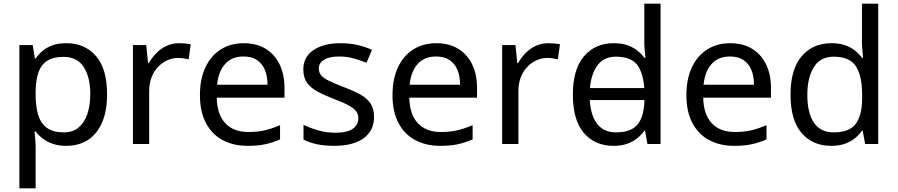

<svg xmlns="http://www.w3.org/2000/svg" viewBox="-20 -780 4862 1040"><path d="M340 -546Q439 -546 499.5 -477Q560 -408 560 -269Q560 -178 532.5 -115.5Q505 -53 455.5 -21.5Q406 10 339 10Q298 10 266 -1Q234 -12 211.5 -29.5Q189 -47 173 -68H167Q169 -51 171 -25Q173 1 173 20V240H85V-536H157L169 -463H173Q189 -486 211.5 -505Q234 -524 265.5 -535Q297 -546 340 -546ZM324 -472Q270 -472 237 -451.5Q204 -431 189 -390Q174 -349 173 -286V-269Q173 -203 187 -157Q201 -111 234.5 -87Q268 -63 326 -63Q375 -63 406.5 -90Q438 -117 453.5 -163.5Q469 -210 469 -270Q469 -362 433.5 -417Q398 -472 324 -472Z M950 -546Q965 -546 982.5 -544.5Q1000 -543 1013 -540L1002 -459Q989 -462 973.5 -464Q958 -466 944 -466Q913 -466 885 -453Q857 -440 835 -416.5Q813 -393 800.5 -360Q788 -327 788 -286V0H700V-536H772L782 -438H786Q803 -468 827 -492.5Q851 -517 882 -531.5Q913 -546 950 -546Z M1300 -546Q1369 -546 1418.5 -516Q1468 -486 1494.5 -431.5Q1521 -377 1521 -304V-251H1154Q1156 -160 1200.5 -112.5Q1245 -65 1325 -65Q1376 -65 1415.5 -74.5Q1455 -84 1497 -102V-25Q1456 -7 1416 1.5Q1376 10 1321 10Q1245 10 1186.5 -21Q1128 -52 1095.5 -113.5Q1063 -175 1063 -264Q1063 -352 1092.5 -415Q1122 -478 1175.5 -512Q1229 -546 1300 -546ZM1299 -474Q1236 -474 1199.5 -433.5Q1163 -393 1156 -321H1429Q1429 -367 1415 -401Q1401 -435 1372.5 -454.5Q1344 -474 1299 -474Z M2006 -148Q2006 -96 1980 -61Q1954 -26 1906 -8Q1858 10 1792 10Q1736 10 1695.5 1Q1655 -8 1624 -24V-104Q1656 -88 1701.5 -74.5Q1747 -61 1794 -61Q1861 -61 1891 -82.5Q1921 -104 1921 -140Q1921 -160 1910 -176Q1899 -192 1870.5 -208Q1842 -224 1789 -244Q1737 -264 1700 -284Q1663 -304 1643 -332Q1623 -360 1623 -404Q1623 -472 1678.5 -509Q1734 -546 1824 -546Q1873 -546 1915.5 -536.5Q1958 -527 1995 -510L1965 -440Q1931 -454 1894 -464Q1857 -474 1818 -474Q1764 -474 1735.5 -456.5Q1707 -439 1707 -409Q1707 -387 1720 -371.5Q1733 -356 1763.5 -341.5Q1794 -327 1845 -307Q1896 -288 1932 -268Q1968 -248 1987 -219.5Q2006 -191 2006 -148Z M2343 -546Q2412 -546 2461.5 -516Q2511 -486 2537.5 -431.5Q2564 -377 2564 -304V-251H2197Q2199 -160 2243.5 -112.5Q2288 -65 2368 -65Q2419 -65 2458.5 -74.5Q2498 -84 2540 -102V-25Q2499 -7 2459 1.5Q2419 10 2364 10Q2288 10 2229.5 -21Q2171 -52 2138.5 -113.5Q2106 -175 2106 -264Q2106 -352 2135.5 -415Q2165 -478 2218.5 -512Q2272 -546 2343 -546ZM2342 -474Q2279 -474 2242.5 -433.5Q2206 -393 2199 -321H2472Q2472 -367 2458 -401Q2444 -435 2415.5 -454.5Q2387 -474 2342 -474Z M2950 -546Q2965 -546 2982.5 -544.5Q3000 -543 3013 -540L3002 -459Q2989 -462 2973.5 -464Q2958 -466 2944 -466Q2913 -466 2885 -453Q2857 -440 2835 -416.5Q2813 -393 2800.5 -360Q2788 -327 2788 -286V0H2700V-536H2772L2782 -438H2786Q2803 -468 2827 -492.5Q2851 -517 2882 -531.5Q2913 -546 2950 -546Z M3132 -238V-303H3508V-238ZM3303 10Q3203 10 3143 -59.5Q3083 -129 3083 -267Q3083 -405 3143.5 -475.5Q3204 -546 3304 -546Q3346 -546 3377 -535.5Q3408 -525 3431 -507Q3454 -489 3470 -467H3476Q3475 -480 3472.5 -505.5Q3470 -531 3470 -546V-760H3558V0H3487L3474 -72H3470Q3454 -49 3431 -30.5Q3408 -12 3376.5 -1Q3345 10 3303 10ZM3317 -63Q3402 -63 3436.5 -109.5Q3471 -156 3471 -250V-266Q3471 -366 3438 -419.5Q3405 -473 3316 -473Q3245 -473 3209.5 -416.5Q3174 -360 3174 -265Q3174 -169 3209.5 -116Q3245 -63 3317 -63Z M3935 -546Q4004 -546 4053.5 -516Q4103 -486 4129.5 -431.5Q4156 -377 4156 -304V-251H3789Q3791 -160 3835.5 -112.5Q3880 -65 3960 -65Q4011 -65 4050.5 -74.5Q4090 -84 4132 -102V-25Q4091 -7 4051 1.5Q4011 10 3956 10Q3880 10 3821.5 -21Q3763 -52 3730.5 -113.5Q3698 -175 3698 -264Q3698 -352 3727.5 -415Q3757 -478 3810.5 -512Q3864 -546 3935 -546ZM3934 -474Q3871 -474 3834.5 -433.5Q3798 -393 3791 -321H4064Q4064 -367 4050 -401Q4036 -435 4007.5 -454.5Q3979 -474 3934 -474Z M4482 10Q4382 10 4322 -59.5Q4262 -129 4262 -267Q4262 -405 4322.5 -475.5Q4383 -546 4483 -546Q4525 -546 4556 -535.5Q4587 -525 4610 -507Q4633 -489 4649 -467H4655Q4654 -480 4651.5 -505.5Q4649 -531 4649 -546V-760H4737V0H4666L4653 -72H4649Q4633 -49 4610 -30.5Q4587 -12 4555.5 -1Q4524 10 4482 10ZM4496 -63Q4581 -63 4615.5 -109.5Q4650 -156 4650 -250V-266Q4650 -366 4617 -419.5Q4584 -473 4495 -473Q4424 -473 4388.5 -416.5Q4353 -360 4353 -265Q4353 -169 4388.5 -116Q4424 -63 4496 -63Z"/></svg>

Font: ubangla05
Style: Book
Weight: 400
Designer: Jelle Bosma - Monotype Design Team
Foundry: Monotype Imaging Inc.
Version: Version 2.003